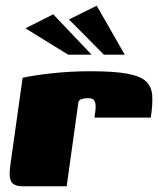

<svg xmlns="http://www.w3.org/2000/svg" viewBox="-20 -651 555 671"><path d="M213 0H59Q31 0 20.5 -14.5Q10 -29 16 -73L59 -379Q92 -387 158 -394.5Q224 -402 297 -402Q379 -402 425 -393.5Q471 -385 490.5 -366.5Q510 -348 512 -317Q514 -286 507 -240H310L312 -254Q316 -279 313 -290.5Q310 -302 303.5 -305Q297 -308 288 -308Q276 -308 266 -305Q256 -302 254 -294ZM218 -460 69 -552 166 -601 300 -460ZM343 -460 221 -583 318 -631 416 -460Z"/></svg>

Font: Genos Black
Style: Italic
Weight: 900
Italic angle: -8°
Version: Version 1.010